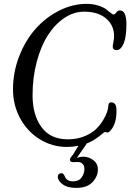

<svg xmlns="http://www.w3.org/2000/svg" viewBox="-20 -732 661 973"><path d="M318.8 12.7Q245.6 12.7 182.9 -25.4Q120.1 -63.5 83 -130.9Q45.9 -198.2 45.9 -278.8Q45.9 -365.7 77.1 -446.5Q108.4 -527.3 159.7 -585.2Q210.9 -643.1 279.1 -677.7Q347.2 -712.4 418.5 -712.4Q451.2 -712.4 477.8 -703.9Q504.4 -695.3 517.3 -685.3Q530.3 -675.3 540.8 -666.7Q551.3 -658.2 555.7 -658.2Q561.5 -658.2 569.3 -668.7Q577.1 -679.2 587.4 -679.2Q620.6 -679.2 620.6 -608.9Q620.6 -543.9 606.4 -511Q592.3 -478 570.3 -478Q551.3 -478 551.3 -495.6Q551.3 -502 554.7 -518.6Q558.1 -535.2 558.1 -549.3Q558.1 -603.5 517.8 -638.2Q477.5 -672.9 405.8 -672.9Q354.5 -672.9 306.9 -641.4Q259.3 -609.9 223.6 -554.9Q188 -500 166.5 -419.9Q145 -339.8 145 -249Q145 -149.9 190.2 -87.9Q235.4 -25.9 323.7 -25.9Q369.6 -25.9 407 -41Q444.3 -56.2 465.8 -76.9Q487.3 -97.7 502.2 -122.3Q517.1 -147 522.2 -163.3Q527.3 -179.7 528.3 -189Q528.8 -197.3 529.8 -201.9Q530.8 -206.5 533.9 -210Q537.1 -213.4 542.5 -213.4Q556.6 -213.4 563.5 -203.9Q570.3 -194.3 570.3 -168.5Q570.3 -107.9 543.9 -75.2Q532.7 -60.1 523.4 -60.1Q521.5 -60.1 517.8 -61.8Q514.2 -63.5 511.7 -63.5Q509.3 -63.5 498.5 -54Q487.8 -44.4 466.3 -29.5Q444.8 -14.6 419.4 -4.9H419.9L369.6 67.9Q387.2 62 401.4 62Q429.2 62 452.6 79.3Q476.1 96.7 476.1 127.4Q476.1 161.6 448.7 190.9Q421.4 220.2 366.2 220.2Q321.3 220.2 297.1 201.9Q272.9 183.6 272.9 163.1Q272.9 155.3 278.6 150.4Q284.2 145.5 290 145.5Q301.8 145.5 307.6 160.2Q316.9 187 350.1 187Q379.9 187 393.8 167Q407.7 147 407.7 125Q407.7 107.4 398.2 98.1Q388.7 88.9 373.5 88.9Q369.1 88.9 361.1 89.4Q353 89.8 350.1 89.8Q334.5 89.8 334.5 77.1Q334.5 72.8 336.2 69.6Q337.9 66.4 342.8 60.5Q347.7 54.7 351.1 49.8L377.4 6.8Q347.2 12.7 318.8 12.7Z"/></svg>

Font: Cooper*
Style: Italic
Weight: 400
Italic angle: -7°
Designer: Owen Earl
Foundry: indestructible type*
Version: Version 0.001